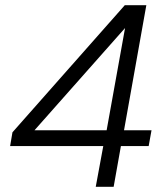

<svg xmlns="http://www.w3.org/2000/svg" viewBox="-20 -720 636 740"><path d="M349 0 378 -157H19L28 -210L461 -700H544L458 -218H564L553 -157H446L418 0ZM113 -218H391L462 -612Z"/></svg>

Font: DM Sans Light
Style: Italic
Weight: 300
Italic angle: -10°
Designer: Colophon Foundry, Jonny Pinhorn
Foundry: Colophon Foundry
Version: Version 4.004;gftools[0.9.30]